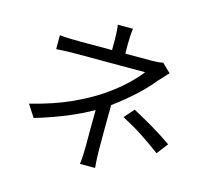

<svg xmlns="http://www.w3.org/2000/svg" viewBox="-117 -941 1233 1122"><g transform="rotate(15 500.0 -379.5)"><path d="M775 -655 827 -605Q823 -601 819 -597Q793 -570 771 -545Q690 -444 545 -337Q545 -272 544 -190Q544 -116 544 -68Q544 -19 549 36Q549 39 549 42H458Q461 19 462.5 -11.5Q464 -42 464 -68Q464 -110 464 -169Q465 -233 465 -286Q328 -207 127 -147L79 -221Q220 -256 318.5 -301Q417 -346 484 -391Q552 -436 606 -486.5Q660 -537 687 -574H272Q246 -574 210 -573Q174 -572 150 -570V-654Q175 -651 210.5 -650Q246 -649 271 -649H467V-713Q467 -734 465.5 -759Q464 -784 461 -801H553Q550 -784 548.5 -759Q547 -734 547 -713V-649H712Q747 -649 775 -655ZM633 -288 685 -347Q753 -310 806 -279Q859 -248 926 -202L874 -134Q811 -181 756.5 -216.5Q702 -252 633 -288Z"/></g></svg>

Font: Noto Sans CJK KR Regular (TTF)
Style: Regular
Weight: 400
Designer: Ryoko NISHIZUKA 西塚涼子 (kana & ideographs); Paul D. Hunt (Latin, Greek & Cyrillic); Wenlong ZHANG 张文龙 (bopomofo); Sandoll 
Foundry: Adobe Systems Incorporated
Version: Version 1.004;PS 1.004;hotconv 1.0.82;makeotf.lib2.5.63406